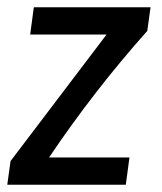

<svg xmlns="http://www.w3.org/2000/svg" viewBox="-25 -508 446 528"><path d="M380 -423Q233 -258 110 -75H331L321 0H-5L4 -65L268 -413H58L68 -488H389Z"/></svg>

Font: Ropa Sans
Style: Italic
Weight: 400
Version: Version 1.100